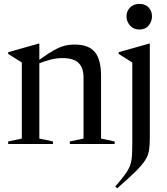

<svg xmlns="http://www.w3.org/2000/svg" viewBox="-20 -756 878 1008"><path d="M346.5 -13.5 418.5 -28.5V-350Q418.5 -400.5 392 -425.8Q365.5 -451 309 -451Q274.5 -451 242.2 -442.2Q210 -433.5 186.5 -423.5V-28.5L258 -13.5V0H23V-13.5L94.5 -28.5V-428L23 -473V-482L184.5 -527.5H186.5V-442Q232 -475 263 -492.2Q294 -509.5 319 -515.8Q344 -522 372 -522Q445.5 -522 478 -482.8Q510.5 -443.5 510.5 -358.5V-28.5L582 -13.5V0H346.5ZM712 -601Q680.5 -601 662.2 -622.5Q644 -644 644 -670.5Q644 -697 662.2 -716.2Q680.5 -735.5 712 -735.5Q743.5 -735.5 760.8 -716.2Q778 -697 778 -670.5Q778 -644 760.8 -622.5Q743.5 -601 712 -601ZM674.5 -428 603 -473V-482L764.5 -527.5H766.5V-32Q766.5 6 762.5 32.5Q758.5 59 742.8 84.2Q727 109.5 692.2 144Q657.5 178.5 595.5 232.5L585 223Q618 185 636.2 160.2Q654.5 135.5 662.5 113.8Q670.5 92 672.5 64.5Q674.5 37 674.5 -6Z"/></svg>

Font: Newsreader 72pt
Style: Regular
Weight: 400
Designer: Hugues Gentile
Foundry: Production Type
Version: Version 1.003; ttfautohint (v1.8.3)